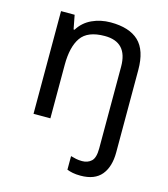

<svg xmlns="http://www.w3.org/2000/svg" viewBox="-116 -637 849 968"><g transform="rotate(15 309.0 -153.0)"><path d="M394 240Q370 240 353 236.5Q336 233 323 228V157Q337 161 351 164Q365 167 383 167Q412 167 431 149.5Q450 132 450 83V-344Q450 -472 331 -472Q242 -472 207.5 -422.5Q173 -373 173 -279V0H85V-536H156L170 -463H175Q201 -505 245.5 -525.5Q290 -546 342 -546Q440 -546 489 -499.5Q538 -453 538 -350V80Q538 155 503 197.5Q468 240 394 240Z"/></g></svg>

Font: Noto Sans Shavian
Style: Regular
Weight: 400
Designer: Monotype Design Team
Foundry: Monotype Imaging Inc.
Version: Version 2.001; ttfautohint (v1.8.4.7-5d5b)